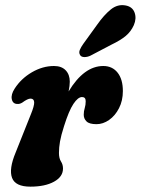

<svg xmlns="http://www.w3.org/2000/svg" viewBox="-20 -706 539 736"><path d="M46 -307.5Q29 -308 25.2 -325.8Q21.5 -343.5 36 -366Q60.5 -404.5 102 -428.8Q143.5 -453 187 -453Q216 -453 231.8 -436.5Q247.5 -420 247.5 -393Q247.5 -377.5 243 -355.5Q302 -453 376 -453Q410.5 -453 430.8 -427.5Q451 -402 451 -357Q451 -320 436.2 -291.2Q421.5 -262.5 398.2 -246.2Q375 -230 350 -230Q322.5 -230 311.8 -240.5Q301 -251 301 -266Q301 -280 304.8 -291.8Q308.5 -303.5 308.5 -318Q308.5 -334 294.5 -334Q279 -334 261.5 -307.8Q244 -281.5 225.5 -222.5Q214 -186.5 210 -163.5Q206 -140.5 206 -120Q206 -99 213.8 -87Q221.5 -75 221.5 -60Q221.5 -28.5 187 -9.5Q152.5 9.5 96.5 9.5Q39 9.5 26.2 -24.2Q13.5 -58 40 -121.5L98 -267Q112 -301 111 -314.5Q110 -328 97 -328Q86 -328 65 -312.5Q55 -306.5 46 -307.5ZM352.5 -611.5Q378.5 -648.5 404.8 -669.8Q431 -691 462 -685Q488 -680 496 -657.5Q504 -635 493 -609.5Q482 -585 462 -568.2Q442 -551.5 406.5 -534.5L326.5 -492.5Q314.5 -487 303 -487.2Q291.5 -487.5 287 -495Q281.5 -504 286 -514.8Q290.5 -525.5 299 -537.5Z"/></svg>

Font: Fraunces 144pt S100
Style: Bold Italic
Weight: 700
Italic angle: -16°
Version: Version 1.000; ttfautohint (v1.8.3)